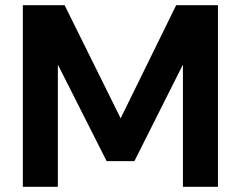

<svg xmlns="http://www.w3.org/2000/svg" viewBox="-20 -720 928 740"><path d="M68 0V-700H229L445 -264L659 -700H820V0H685V-471L498 -99H391L203 -471V0Z"/></svg>

Font: DM Sans 20pt
Style: Bold
Weight: 700
Version: Version 4.004;gftools[0.9.30]